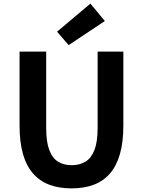

<svg xmlns="http://www.w3.org/2000/svg" viewBox="-20 -1026 788 1060"><path d="M376 14Q307 14 254 -5.5Q201 -25 163.5 -67Q126 -109 107 -175Q88 -241 88 -333V-741H235V-320Q235 -243 252 -198Q269 -153 300.5 -133.5Q332 -114 376 -114Q420 -114 452 -133.5Q484 -153 501.5 -198Q519 -243 519 -320V-741H661V-333Q661 -241 642 -175Q623 -109 586 -67Q549 -25 496 -5.5Q443 14 376 14ZM359 -777 295 -851 479 -1006 559 -910Z"/></svg>

Font: Noto Sans TC Thin
Style: Bold
Weight: 700
Version: Version 2.004-H2;hotconv 1.0.118;makeotfexe 2.5.65603